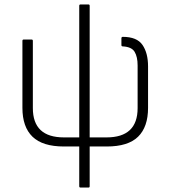

<svg xmlns="http://www.w3.org/2000/svg" viewBox="-20 -660 768 865"><path d="M343 185Q337 185 337 179V0H268Q172 0 126.5 -44Q81 -88 81 -174V-476Q81 -482 87 -482H122Q128 -482 128 -476V-173Q128 -41 268 -41H337V-634Q337 -640 343 -640H378Q384 -640 384 -634V-41H460Q600 -41 600 -173V-365Q600 -404 586.5 -426.5Q573 -449 533 -451Q527 -451 527 -457V-487Q527 -494 533 -494Q597 -494 622 -457.5Q647 -421 647 -361V-174Q647 -88 602 -44Q557 0 461 0H384V179Q384 185 379 185Z"/></svg>

Font: Sofia Sans Semi Condensed Light
Style: Regular
Weight: 300
Designer: Botio Nikoltchev, Ani Petrova
Foundry: lettersoup
Version: Version 4.100; ttfautohint (v1.8.4.7-5d5b)